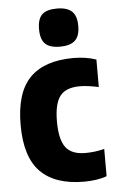

<svg xmlns="http://www.w3.org/2000/svg" viewBox="-55 -816 531 863"><g transform="rotate(-5 210.5 -384.0)"><path d="M290 9Q159 9 93 -58Q27 -125 27 -270Q27 -415 92.5 -482Q158 -549 290 -549Q317 -549 343.5 -545Q370 -541 392 -533V-409Q342 -420 307 -420Q244 -420 217.5 -385.5Q191 -351 191 -271Q191 -190 217.5 -154.5Q244 -119 306 -119Q328 -119 348.5 -121.5Q369 -124 392 -130V-7Q372 1 345 5Q318 9 290 9ZM235 -605Q188 -605 167.5 -625.5Q147 -646 147 -691Q147 -737 167.5 -757Q188 -777 235 -777Q280 -777 302 -757Q324 -737 324 -691Q324 -645 302 -625Q280 -605 235 -605Z"/></g></svg>

Font: Encode Sans Compressed
Style: ExtraBold
Weight: 800
Designer: Pablo Impallari, Andres Torresi
Foundry: Pablo Impallari, Andres Torresi
Version: Version 1.000; ttfautohint (v1.00) -l 8 -r 50 -G 200 -x 14 -